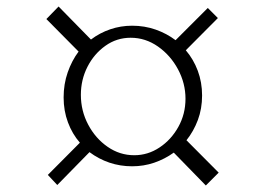

<svg xmlns="http://www.w3.org/2000/svg" viewBox="-20 -665 784 590"><path d="M127 -127.5 225.5 -226.5Q202 -253.5 188.8 -289Q175.5 -324.5 175.5 -365.5Q175.5 -406.5 188 -442.5Q200.5 -478.5 221.5 -506.5L122.5 -606.5L160 -645L259.5 -543.5Q286.5 -564 318.8 -575Q351 -586 386 -586Q424.5 -586 458.5 -574Q492.5 -562 519.5 -541.5L618.5 -640.5L649.5 -609.5L551 -510.5Q574.5 -483 587.8 -447.5Q601 -412 601 -371.5Q601 -331 588 -296.2Q575 -261.5 553 -234L652 -134.5L612.5 -95L514 -196Q486 -176 453.8 -165Q421.5 -154 386 -154Q349.5 -154 316.2 -165.2Q283 -176.5 255 -197.5L156 -96.5ZM228.5 -373.5Q228.5 -324.5 251 -282Q273.5 -239.5 310.8 -213.8Q348 -188 392.5 -188Q434.5 -188 470.2 -211.8Q506 -235.5 528 -275Q550 -314.5 550 -361.5Q550 -409 527 -452Q504 -495 465.5 -522Q427 -549 381.5 -549Q338.5 -549 303.8 -524.2Q269 -499.5 248.8 -459.8Q228.5 -420 228.5 -373.5Z"/></svg>

Font: Merriweather 120pt Light
Style: Italic
Weight: 300
Italic angle: -7.8°
Version: Version 2.101